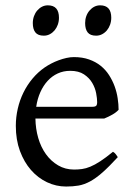

<svg xmlns="http://www.w3.org/2000/svg" viewBox="-20 -682 502 717"><path d="M242.2 -417.5Q216.8 -417.5 195.6 -407.7Q174.3 -397.9 158 -380.1Q141.6 -362.3 130.6 -337.6Q119.6 -313 115.2 -283.2H324.2Q335.4 -283.2 339.1 -286.9Q342.8 -290.5 342.8 -300.8Q342.8 -314 339.1 -333.7Q335.4 -353.5 324.5 -372.3Q313.5 -391.1 293.7 -404.3Q273.9 -417.5 242.2 -417.5ZM422.9 -272Q414.1 -262.2 399.4 -253.9Q384.8 -245.6 369.1 -239.3H112.3Q112.8 -201.2 122.8 -166.7Q132.8 -132.3 151.6 -106.2Q170.4 -80.1 197 -64.5Q223.6 -48.8 256.8 -48.8Q272 -48.8 286.4 -50.8Q300.8 -52.7 317.4 -59.6Q334 -66.4 354.2 -79.6Q374.5 -92.8 401.9 -115.2Q408.2 -111.8 412.8 -105.5Q417.5 -99.1 419.9 -95.2Q387.2 -59.6 362.5 -37.8Q337.9 -16.1 316.2 -4.4Q294.4 7.3 273.2 11Q252 14.6 227.1 14.6Q189.5 14.6 155.5 -1.5Q121.6 -17.6 95.7 -47.1Q69.8 -76.7 54.4 -118.4Q39.1 -160.2 39.1 -211.9Q39.1 -244.6 46.4 -276.4Q53.7 -308.1 67.6 -336.4Q81.5 -364.7 101.6 -388.7Q121.6 -412.6 147 -430.2Q157.7 -437.5 171.1 -444.6Q184.6 -451.7 199.2 -457Q213.9 -462.4 228.3 -465.6Q242.7 -468.8 255.9 -468.8Q287.6 -468.8 312.5 -460Q337.4 -451.2 356 -436.3Q374.5 -421.4 387.2 -401.6Q399.9 -381.8 408 -359.9Q416 -337.9 419.4 -315.2Q422.9 -292.5 422.9 -272ZM395.5 -615.7Q395.5 -602.1 391.1 -589.8Q386.7 -577.6 379.2 -568.6Q371.6 -559.6 361.3 -554.2Q351.1 -548.8 338.9 -548.8Q316.9 -548.8 307.4 -561Q297.9 -573.2 297.9 -595.7Q297.9 -609.4 302.2 -621.6Q306.6 -633.8 314.5 -642.8Q322.3 -651.9 332.3 -657Q342.3 -662.1 354 -662.1Q395.5 -662.1 395.5 -615.7ZM200.2 -615.7Q200.2 -602.1 195.8 -589.8Q191.4 -577.6 183.8 -568.6Q176.3 -559.6 166 -554.2Q155.8 -548.8 143.6 -548.8Q121.6 -548.8 112.1 -561Q102.5 -573.2 102.5 -595.7Q102.5 -609.4 106.9 -621.6Q111.3 -633.8 119.1 -642.8Q127 -651.9 137 -657Q147 -662.1 158.7 -662.1Q200.2 -662.1 200.2 -615.7Z"/></svg>

Font: Gentium Kaktovik
Style: Regular
Weight: 400
Designer: J. Victor Gaultney and Annie Olsen
Foundry: SIL International
Version: Version 1.102; 2013; Maintenance release